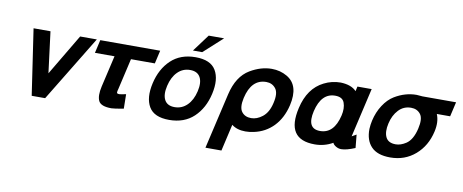

<svg xmlns="http://www.w3.org/2000/svg" viewBox="-76 -1084 3934 1632"><g transform="rotate(10 1890.5 -268.5)"><path d="M681 -543 335 25H219L135 -543H281L326 -188L537 -543Z M935 -163Q927 -136 928.5 -127Q930 -118 950 -118Q963 -118 1007 -128L1009 -3Q926 12 904 12Q814 12 793 -30Q772 -73 791 -156L854 -428H685L711 -542H1228L1202 -428H996Z M1400.5 -380.5Q1356 -336 1338 -258Q1320 -180 1344 -135.5Q1368 -91 1431 -91Q1494 -91 1539 -135.5Q1584 -180 1602 -258Q1620 -336 1595.5 -380.5Q1571 -425 1508 -425Q1445 -425 1400.5 -380.5ZM1229 -53Q1184 -130 1213 -258Q1242 -386 1323.5 -463Q1405 -540 1535 -540Q1665 -540 1710.5 -463Q1756 -386 1727 -258Q1698 -130 1616 -53Q1534 24 1404 24Q1274 24 1229 -53ZM1612 -740H1745L1582 -592H1502Z M2395 -277Q2368 -163 2299.5 -92Q2231 -21 2131 0Q2093 8 2060 8Q1987 8 1941 -28L1888 203H1750L1861 -277Q1898 -437 2004 -500Q2097 -555 2190 -555Q2263 -555 2323 -520Q2436 -454 2395 -277ZM1997 -270Q1978 -185 2007 -148Q2035 -112 2088 -112Q2138 -112 2185 -149Q2235 -188 2254 -272Q2275 -360 2244 -399Q2214 -437 2163 -437Q2035 -437 1997 -270Z M2842 -267Q2857 -331 2840 -378Q2824 -424 2760 -424Q2641 -424 2603 -263Q2567 -106 2684 -106Q2804 -106 2842 -267ZM2888 15Q2864 15 2842 2Q2820 -11 2814 -27Q2743 14 2659 14Q2408 14 2473 -267Q2513 -443 2644 -508Q2711 -542 2787 -542Q2879 -539 2923 -492L2932 -533H3055L2957 -108L2996 -130L3007 -16Q2933 15 2888 15Z M3440 -551Q3446 -551 3466 -549Q3486 -547 3491 -547H3781L3752 -421H3637Q3664 -357 3644 -270Q3615 -143 3526 -66Q3436 12 3310 12Q3199 12 3146 -43.5Q3093 -99 3095 -197Q3097 -235 3105 -270Q3122 -345 3161 -405Q3200 -465 3251 -496Q3342 -551 3440 -551ZM3246 -270Q3229 -196 3250.5 -151Q3272 -106 3337 -106Q3380 -106 3426 -136Q3480 -172 3503 -270Q3524 -359 3495 -397Q3466 -435 3413 -435Q3349 -435 3305.5 -388.5Q3262 -342 3246 -270Z"/></g></svg>

Font: Miedinger
Style: Bold-Italic
Weight: 700
Italic angle: -13°
Version: Version 001.000